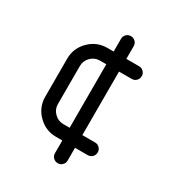

<svg xmlns="http://www.w3.org/2000/svg" viewBox="-147 -591 705 770"><g transform="rotate(30 206.0 -206.0)"><path d="M264.7 -470.6V-411.8H323.5Q335.9 -411.8 344.4 -403.2Q352.9 -394.7 352.9 -382.4Q352.9 -370 344.4 -361.5Q335.9 -352.9 323.5 -352.9H264.7V-58.8H323.5Q335.9 -58.8 344.4 -50.3Q352.9 -41.8 352.9 -29.4Q352.9 -17.1 344.4 -8.5Q335.9 0 323.5 0H264.7V58.8Q264.7 71.2 256.2 79.7Q247.6 88.2 235.3 88.2Q222.9 88.2 214.4 79.7Q205.9 71.2 205.9 58.8V0H176.5Q128.2 0 93.5 -34.7Q58.8 -69.4 58.8 -117.6V-294.1Q58.8 -342.4 93.5 -377.1Q128.2 -411.8 176.5 -411.8H205.9V-470.6Q205.9 -482.9 214.4 -491.5Q222.9 -500 235.3 -500Q247.6 -500 256.2 -491.5Q264.7 -482.9 264.7 -470.6ZM176.5 -352.9Q152.4 -352.9 135 -335.6Q117.6 -318.2 117.6 -294.1V-117.6Q117.6 -93.5 135 -76.2Q152.4 -58.8 176.5 -58.8H205.9V-352.9Z"/></g></svg>

Font: OpenGost Type B TT
Style: Regular
Weight: 400
Version: Version 0.3